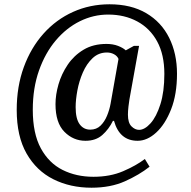

<svg xmlns="http://www.w3.org/2000/svg" viewBox="-20 -734 893 896"><path d="M407 142Q308 142 229 102.5Q150 63 104 -17.5Q58 -98 58 -221Q58 -330 91 -420.5Q124 -511 183 -577Q242 -643 321 -678.5Q400 -714 491 -714Q592 -714 662.5 -672.5Q733 -631 769.5 -557.5Q806 -484 806 -390Q806 -294 778.5 -224Q751 -154 709 -115.5Q667 -77 622 -77Q538 -77 512 -170H507Q488 -131 457.5 -104Q427 -77 379 -77Q322 -77 280.5 -119Q239 -161 239 -248Q239 -292 253 -340.5Q267 -389 296 -432Q325 -475 370 -502Q415 -529 477 -529Q507 -529 530.5 -520Q554 -511 567 -499L605 -520H629L584 -270Q582 -259 579.5 -237Q577 -215 577 -199Q577 -161 593.5 -144.5Q610 -128 629 -128Q655 -128 682.5 -158.5Q710 -189 728.5 -247.5Q747 -306 747 -389Q747 -479 713.5 -540.5Q680 -602 620.5 -634Q561 -666 485 -666Q416 -666 353 -635Q290 -604 240.5 -545.5Q191 -487 162 -405Q133 -323 133 -222Q133 -111 170.5 -42Q208 27 272 59Q336 91 416 91Q494 91 554.5 65Q615 39 656 8L678 44Q630 82 563 112Q496 142 407 142ZM401 -129Q430 -129 449 -147.5Q468 -166 479.5 -194Q491 -222 496 -250L533 -459Q527 -473 512 -481Q497 -489 479 -489Q440 -489 412 -462.5Q384 -436 366.5 -395.5Q349 -355 341 -311.5Q333 -268 333 -234Q333 -180 351.5 -154.5Q370 -129 401 -129Z"/></svg>

Font: Noto Serif Khmer SemiCondensed Medium
Style: Regular
Weight: 500
Width: 4
Designer: Danh Hong and the Monotype Design Team
Foundry: Monotype Imaging Inc.
Version: Version 2.004; ttfautohint (v1.8.4.7-5d5b)